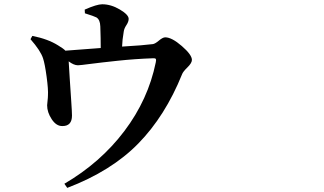

<svg xmlns="http://www.w3.org/2000/svg" viewBox="-20 -825 1540 913"><path d="M383.8 -761.7 382.8 -779.3Q440.4 -804.7 465.8 -804.7Q507.8 -804.7 549.8 -779.8Q591.8 -754.9 591.8 -735.4Q591.8 -721.7 581.1 -705.6Q570.3 -689.5 568.4 -674.8Q561.5 -634.8 560.5 -603.5Q662.1 -609.4 706.1 -615.2Q716.8 -616.2 735.4 -631.8Q753.9 -647.5 765.6 -647.5Q796.9 -647.5 844.7 -606Q892.6 -564.5 892.6 -540Q892.6 -525.4 871.1 -504.4Q849.6 -483.4 845.7 -471.7Q765.6 -273.4 637.7 -142.6Q509.8 -11.7 299.8 68.4L286.1 48.8Q458 -51.8 571.3 -201.7Q684.6 -351.6 720.7 -528.3Q723.6 -541 720.7 -544.9Q717.8 -548.8 707 -547.9Q622.1 -544.9 539.6 -536.1Q457 -527.3 408.7 -521Q360.4 -514.6 350.6 -514.6Q331.1 -514.6 306.6 -533.2Q307.6 -512.7 311.5 -453.1Q315.4 -393.6 318.8 -342.8Q322.3 -292 322.3 -275.4Q322.3 -225.6 277.3 -225.6Q248 -224.6 226.1 -257.8Q204.1 -291 204.1 -324.2Q204.1 -329.1 206.1 -345.2Q208 -361.3 208 -371.1Q210 -398.4 201.7 -460Q193.4 -521.5 184.6 -547.9Q172.9 -584 125 -638.7L133.8 -654.3Q208 -639.6 255.9 -609.4Q282.2 -593.8 291 -584Q300.8 -585 459 -596.7Q459 -644.5 457 -699.2Q456.1 -731.4 438.5 -742.2Q427.7 -748 383.8 -761.7Z"/></svg>

Font: Bpmf Zihi Serif Bold
Style: Bold
Weight: 700
Foundry: But Ko
Version: Version 1.320